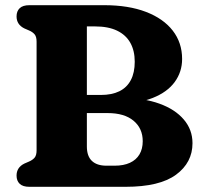

<svg xmlns="http://www.w3.org/2000/svg" viewBox="-20 -720 782 740"><path d="M721.9 -168.2Q721.9 -93.4 658.5 -46.7Q595.2 0 463.7 0H93.2Q68 0 55.9 -11.6Q43.8 -23.2 43.8 -43.2Q43.8 -74.8 74 -89.6L92 -97.4Q105.1 -103 113.1 -112Q121 -121.1 121 -140.6V-559.4Q121 -578.9 113.1 -588Q105.1 -597.1 92 -602.6L74 -610.4Q43.8 -625.2 43.8 -656.8Q43.8 -676.8 55.9 -688.4Q68 -700 93.2 -700H381.7Q475.1 -700 542.3 -674.3Q609.5 -648.6 645.7 -602.1Q681.9 -555.5 681.9 -492.7Q681.9 -443 653.4 -404Q625 -365 568.7 -342.6Q512.4 -320.2 429.3 -320.2L452.5 -342.4Q534.2 -342.4 594.7 -320.4Q655.2 -298.5 688.5 -259.2Q721.9 -220 721.9 -168.2ZM394.9 -284.2H245.4V-354H368.3Q411 -354 440.1 -368.3Q469.2 -382.7 484.2 -411.3Q499.3 -439.8 499.3 -482.2Q499.3 -524.5 482.3 -555Q465.3 -585.4 431.3 -601.8Q397.4 -618.2 346.1 -618.2H314.8V-155.4Q314.8 -118.4 334.1 -99.9Q353.5 -81.4 390.3 -81.4H421.5Q456.6 -81.4 480.8 -92.6Q505 -103.8 517.5 -124.9Q530.1 -146.1 530.1 -175.8Q530.1 -225.1 494.7 -254.7Q459.3 -284.2 394.9 -284.2Z"/></svg>

Font: Fraunces SuperSoft
Style: Regular
Weight: 900
Version: Version 1.000;[b76b70a41]